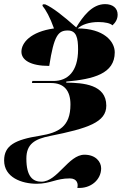

<svg xmlns="http://www.w3.org/2000/svg" viewBox="-57 -681 617 932"><path d="M318 231C384 236 434 191 434 136C434 104 407 70 353 70C275 70 222 201 144 201C103 201 71 177 71 89C71 18 111 -6 186 -21C371 -58 459 -88 459 -168C459 -271 347 -279 264 -280L265 -285C397 -297 500 -323 500 -427C500 -480 447 -543 320 -543C340 -561 375 -574 421 -574C453 -574 479 -568 489 -558C504 -572 514 -588 514 -610C514 -642 490 -661 453 -661C389 -661 345 -600 313 -548C250 -604 198 -645 162 -660H151L149 -653C165 -634 186 -597 205 -543C91 -527 47 -473 47 -430C47 -390 90 -361 182 -361C205 -510 226 -533 272 -533C314 -533 322 -497 322 -441C322 -332 270 -288 203 -288H100L98 -278H191C254 -278 285 -241 285 -174C285 -66 228 -37 136 -22C16 -3 -37 25 -37 98C-37 180 48 211 121 211C188 211 214 185 282 185C318 185 324 213 318 231Z"/></svg>

Font: Noto Serif Display Black
Style: Italic
Weight: 900
Italic angle: -12°
Designer: Monotype Design Team
Foundry: Monotype Imaging Inc.
Version: Version 2.009